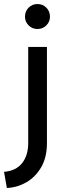

<svg xmlns="http://www.w3.org/2000/svg" viewBox="-42 -733 323 953"><path d="M-8 200 -22 120Q37 115 67.5 77Q98 39 98 -23V-500H191V-22Q191 48 162.5 97Q134 146 88.5 172Q43 198 -8 200ZM144 -589Q118 -589 100 -607Q82 -625 82 -650Q82 -677 100 -695Q118 -713 144 -713Q170 -713 188 -695Q206 -677 206 -650Q206 -625 188 -607Q170 -589 144 -589Z"/></svg>

Font: Envelope Sans Variable
Style: Regular
Weight: 500
Designer: Andreas Rasmussen / Norman Anderson
Foundry: mail.de GmbH
Version: Version 1.150